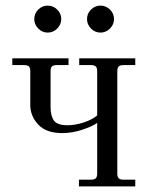

<svg xmlns="http://www.w3.org/2000/svg" viewBox="-20 -664 540 684"><path d="M23.9 -432.1V-456.1H224.1V-432.1H182.1Q169.9 -432.1 165 -427.2Q160.2 -422.4 160.2 -410.2V-282.2Q160.2 -251.5 172.1 -234.6Q184.1 -217.8 220.2 -217.8Q248.5 -217.8 279.1 -228Q309.6 -238.3 326.2 -252.9V-410.2Q326.2 -422.4 321.3 -427.2Q316.4 -432.1 304.2 -432.1H262.2V-456.1H461.9V-432.1H419.9Q407.7 -432.1 402.8 -427.2Q397.9 -422.4 397.9 -410.2V-45.9Q397.9 -33.7 402.8 -28.8Q407.7 -23.9 419.9 -23.9H461.9V0H261.2V-23.9H304.2Q316.4 -23.9 321.3 -28.8Q326.2 -33.7 326.2 -45.9V-226.1Q309.1 -213.9 273.4 -201.9Q237.8 -189.9 201.2 -189.9Q144.5 -189.9 116.2 -220.2Q87.9 -250.5 87.9 -290V-410.2Q87.9 -422.4 83 -427.2Q78.1 -432.1 65.9 -432.1ZM304.2 -629.9Q318.4 -644 337.9 -644Q357.4 -644 371.8 -629.9Q386.2 -615.7 386.2 -596.2Q386.2 -576.7 371.8 -562.3Q357.4 -547.9 337.9 -547.9Q318.4 -547.9 304.2 -562.3Q290 -576.7 290 -596.2Q290 -615.7 304.2 -629.9ZM116.2 -629.9Q130.4 -644 149.9 -644Q169.4 -644 183.8 -629.9Q198.2 -615.7 198.2 -596.2Q198.2 -576.7 183.8 -562.3Q169.4 -547.9 149.9 -547.9Q130.4 -547.9 116.2 -562.3Q102.1 -576.7 102.1 -596.2Q102.1 -615.7 116.2 -629.9Z"/></svg>

Font: Flanker Steampunk
Style: Regular
Weight: 400
Designer: Alexey Kryukov, Leonardo Di Lena
Foundry: Alexey Kryukov, Leonardo Di Lena
Version: 1.210